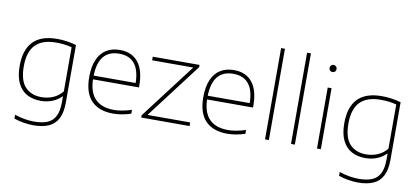

<svg xmlns="http://www.w3.org/2000/svg" viewBox="-87 -1126 3662 1674"><g transform="rotate(10 1744.0 -289.0)"><path d="M99 201V167Q189 197 271 197Q345 197 391 176.8Q437 156.5 459.5 111Q482 65.5 482 -11V-63H479Q446 -29 399.2 -10Q352.5 9 296 9Q227.5 9 175.5 -18.5Q123.5 -46 93.8 -105.8Q64 -165.5 64 -259Q64 -548 346 -548Q432 -548 516 -524V-14Q516 72.5 488.8 126.5Q461.5 180.5 407.2 205.2Q353 230 270 230Q230.5 230 183.5 222.2Q136.5 214.5 99 201ZM482 -107V-498Q421 -515 342 -515Q221 -515 160.5 -453.2Q100 -391.5 100 -263Q100 -137 153.2 -80.5Q206.5 -24 298 -24Q351.5 -24 399.5 -44.2Q447.5 -64.5 482 -107Z M1121 -255H714Q720.5 -24 940 -24Q1008 -24 1095 -52V-18Q1012.5 9 938 9Q812.5 9 745.2 -60Q678 -129 678 -270Q678 -361.5 705 -423.8Q732 -486 782.2 -517Q832.5 -548 902 -548Q1007.5 -548 1064.2 -477.5Q1121 -407 1121 -270ZM714 -288H1086Q1083.5 -403.5 1037 -459.2Q990.5 -515 902 -515Q720 -515 714 -288Z M1236 -32H1614V0H1186V-20L1557 -508H1193V-540H1607V-520Z M2131 -255H1724Q1730.5 -24 1950 -24Q2018 -24 2105 -52V-18Q2022.5 9 1948 9Q1822.5 9 1755.2 -60Q1688 -129 1688 -270Q1688 -361.5 1715 -423.8Q1742 -486 1792.2 -517Q1842.5 -548 1912 -548Q2017.5 -548 2074.2 -477.5Q2131 -407 2131 -270ZM1724 -288H2096Q2093.5 -403.5 2047 -459.2Q2000.5 -515 1912 -515Q1730 -515 1724 -288Z M2282 0V-808H2316V0Z M2512 0V-808H2546V0Z M2742 0V-540H2776V0ZM2728 -711Q2728 -725 2736.8 -734Q2745.5 -743 2759 -743Q2772.5 -743 2781.2 -734Q2790 -725 2790 -711Q2790 -697 2781.2 -688.5Q2772.5 -680 2759 -680Q2745.5 -680 2736.8 -688.5Q2728 -697 2728 -711Z M2973 201V167Q3063 197 3145 197Q3219 197 3265 176.8Q3311 156.5 3333.5 111Q3356 65.5 3356 -11V-63H3353Q3320 -29 3273.2 -10Q3226.5 9 3170 9Q3101.5 9 3049.5 -18.5Q2997.5 -46 2967.8 -105.8Q2938 -165.5 2938 -259Q2938 -548 3220 -548Q3306 -548 3390 -524V-14Q3390 72.5 3362.8 126.5Q3335.5 180.5 3281.2 205.2Q3227 230 3144 230Q3104.5 230 3057.5 222.2Q3010.5 214.5 2973 201ZM3356 -107V-498Q3295 -515 3216 -515Q3095 -515 3034.5 -453.2Q2974 -391.5 2974 -263Q2974 -137 3027.2 -80.5Q3080.5 -24 3172 -24Q3225.5 -24 3273.5 -44.2Q3321.5 -64.5 3356 -107Z"/></g></svg>

Font: Encode Sans Expanded Thin
Style: Regular
Weight: 250
Width: 7
Designer: Multiple Designers
Foundry: Impallari Type
Version: Version 2.000